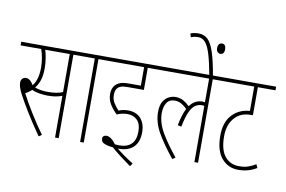

<svg xmlns="http://www.w3.org/2000/svg" viewBox="-96 -1070 2013 1350"><g transform="rotate(10 910.0 -394.5)"><path d="M377 -596V0H351V-298Q328 -289 303.5 -285Q279 -281 248 -281Q223 -281 192 -285.5Q161 -290 135 -302Q114 -282 90 -271Q122 -209 166.5 -137.5Q211 -66 257 -2L236 12Q179 -69 134.5 -142Q90 -215 66 -261Q53 -287 47.5 -305Q42 -323 42 -339Q42 -357 52.5 -367Q63 -377 78 -377Q92 -377 105 -367.5Q118 -358 132 -335Q169 -379 169 -468Q169 -499 163 -534.5Q157 -570 147 -596H0V-622H466V-596ZM247 -307Q276 -307 302 -311Q328 -315 351 -324V-596H176Q184 -572 189.5 -536Q195 -500 195 -467Q195 -416 184 -382Q173 -348 152 -322Q171 -315 193.5 -311Q216 -307 247 -307Z M556 -596V0H530V-596H454V-622H645V-596Z M825 -251Q786 -251 750 -235Q725 -257 702 -292Q679 -327 679 -369Q679 -411 702 -435Q716 -449 737 -456.5Q758 -464 800 -464H882V-596H633V-622H1001V-596H908V-438H794Q764 -438 748.5 -433.5Q733 -429 722 -418Q706 -401 706 -367Q706 -333 723.5 -307Q741 -281 757 -264Q772 -270 789 -273.5Q806 -277 824 -277Q883 -277 915.5 -240.5Q948 -204 948 -142Q948 -72 910.5 -36Q873 0 806 0Q803 0 799 0Q825 21 856 43Q887 65 920 85L905 107Q866 79 830.5 52Q795 25 763 -3Q731 -5 704.5 -15Q678 -25 678 -50Q678 -63 686 -69Q694 -75 705 -75Q738 -75 774 -26Q789 -24 805 -24Q861 -24 891 -53.5Q921 -83 921 -142Q921 -199 893.5 -225Q866 -251 825 -251Z M989 -596V-622H1461V-596H1372V0H1346V-401Q1338 -403 1328 -403Q1303 -403 1281.5 -388.5Q1260 -374 1243 -336.5Q1226 -299 1212 -229L1186 -235Q1200 -312 1224 -358Q1203 -379 1181.5 -390.5Q1160 -402 1136 -402Q1096 -402 1078 -372.5Q1060 -343 1060 -300Q1060 -233 1100 -163.5Q1140 -94 1210 -8L1189 6Q1113 -88 1073 -159.5Q1033 -231 1033 -303Q1033 -350 1049 -377Q1065 -404 1089 -416Q1113 -428 1137 -428Q1168 -428 1192.5 -414.5Q1217 -401 1238 -380Q1273 -429 1329 -429Q1338 -429 1346 -427V-596Z M1344 -615Q1327 -709 1310 -765Q1293 -821 1272 -845.5Q1251 -870 1221 -870Q1206 -870 1193 -867.5Q1180 -865 1169 -860L1161 -886Q1171 -890 1185.5 -893Q1200 -896 1218 -896Q1257 -896 1283.5 -872Q1310 -848 1330.5 -787Q1351 -726 1370 -615ZM1364 -818Q1364 -837 1372.5 -846Q1381 -855 1393 -855Q1421 -855 1421 -818Q1421 -798 1413 -789.5Q1405 -781 1392 -781Q1382 -781 1373 -790Q1364 -799 1364 -818Z M1820 -596H1694V-396H1685Q1644 -396 1615.5 -384.5Q1587 -373 1567 -351Q1520 -301 1520 -216Q1520 -119 1558 -72.5Q1596 -26 1659 -26Q1695 -26 1722 -34.5Q1749 -43 1778 -61L1789 -36Q1732 0 1658 0Q1585 0 1539 -54.5Q1493 -109 1493 -215Q1493 -311 1542 -364Q1591 -417 1668 -422V-596H1449V-622H1820Z"/></g></svg>

Font: Noto Sans ExtraCondensed Thin
Style: Regular
Weight: 100
Width: 2
Designer: Monotype Design Team
Foundry: Monotype Imaging Inc.
Version: Version 2.013; ttfautohint (v1.8.4.7-5d5b)